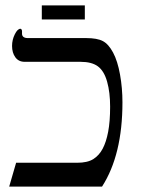

<svg xmlns="http://www.w3.org/2000/svg" viewBox="-20 -695 529 715"><path d="M436 -314Q436 -118.2 359.9 0H14.2L40 -88.9H267.1Q305.7 -88.9 327.4 -102.5Q349.1 -116.2 362.3 -141.1Q375.5 -166 382.8 -204.3Q390.1 -242.7 390.1 -297.9Q390.1 -351.1 378.9 -390.9Q367.7 -430.7 344.7 -447.8Q321.8 -464.8 279.8 -464.8H71.8Q49.3 -464.8 37.1 -481.7Q24.9 -498.5 24.9 -523.9Q24.9 -546.9 35.2 -567.4Q45.4 -587.9 56.2 -587.9Q58.6 -587.9 60.3 -585Q62 -582 62 -579.1V-569.8Q62 -553.2 84 -553.2H300.8Q341.8 -553.2 363 -542Q384.3 -530.8 401.1 -499.3Q418 -467.8 427 -417.2Q436 -366.7 436 -314ZM135.7 -674.8H295.9V-622.6H135.7Z"/></svg>

Font: Tinos
Style: Regular
Weight: 400
Designer: Steve Matteson
Foundry: Monotype Imaging Inc.
Version: Version 1.23